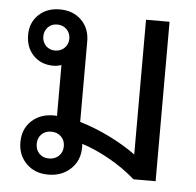

<svg xmlns="http://www.w3.org/2000/svg" viewBox="-46 -633 707 691"><g transform="rotate(5 307.0 -288.0)"><path d="M540 -576V0H460Q417 -38 364 -67.5Q311 -97 265 -111Q266 -107 266 -99Q266 -51 234 -20.5Q202 10 153 10Q104 10 73.5 -20.5Q43 -51 43 -98Q43 -145 74 -174.5Q105 -204 155 -204Q162 -204 166 -203V-387Q151 -382 137 -382Q93 -382 65 -410.5Q37 -439 37 -485Q37 -529 66.5 -557.5Q96 -586 143 -586Q191 -586 221 -556.5Q251 -527 251 -480V-189Q308 -172 362 -145Q416 -118 455 -89V-576ZM138 -437Q159 -437 172.5 -450.5Q186 -464 186 -484Q186 -504 172.5 -517.5Q159 -531 138 -531Q118 -531 105 -517.5Q92 -504 92 -484Q92 -464 105 -450.5Q118 -437 138 -437ZM200 -97Q200 -118 186 -131.5Q172 -145 150 -145Q129 -145 115.5 -131.5Q102 -118 102 -97Q102 -75 115.5 -61.5Q129 -48 150 -48Q172 -48 186 -61.5Q200 -75 200 -97Z"/></g></svg>

Font: Sarabun
Style: Regular
Weight: 400
Designer: Suppakit Chalermlarp | Katatrad Co.,Ltd.
Foundry: Cadson Demak Co.,Ltd.
Version: Version 1.000; ttfautohint (v1.6)